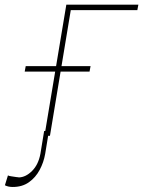

<svg xmlns="http://www.w3.org/2000/svg" viewBox="-134 -565 605 799"><path d="M441.8 -545.5 437.5 -522.7H160.5L73.9 0H51.1L142 -545.5ZM-31.2 -267 -27 -289.8H242.9L238.6 -267ZM49.7 -19.9H69.6L54 75.3Q47.9 110.4 31.1 142Q14.2 173.7 -13.7 193.4Q-41.5 213.1 -81 213.1Q-100.1 213.1 -113.6 206L-100.9 164.8Q-99.1 166.9 -87 168.7Q-74.9 170.5 -65.7 171.9Q-54.7 172.9 -55.4 173.3Q-27 172.6 -0.7 146.5Q25.6 120.4 34.1 75.3Z"/></svg>

Font: Inter UI Thin
Style: Italic
Weight: 100
Italic angle: -9.39999°
Designer: Rasmus Andersson
Foundry: rsms
Version: 3.2;8d6f07862